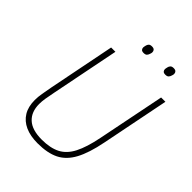

<svg xmlns="http://www.w3.org/2000/svg" viewBox="-247 -1000 1138 1138"><g transform="rotate(45 321.5 -431.0)"><path d="M182 -698H218L133 -271Q125 -232 121 -206.5Q117 -181 117 -160Q117 -94 156.5 -57.5Q196 -21 277 -21Q348 -21 394 -44.5Q440 -68 468.5 -123.5Q497 -179 516 -274L601 -698H637L552 -272Q531 -165 497.5 -103Q464 -41 411 -14.5Q358 12 275 12Q214 12 171 -7.5Q128 -27 105 -64.5Q82 -102 82 -158Q82 -185 87 -213Q92 -241 99 -280ZM341 -811Q327 -811 321.5 -817.5Q316 -824 316 -833Q316 -837 317 -840.5Q318 -844 319 -850Q321 -860 327.5 -867Q334 -874 349 -874Q363 -874 369 -867.5Q375 -861 375 -852Q375 -848 374.5 -844.5Q374 -841 372 -836Q369 -825 362.5 -818Q356 -811 341 -811ZM523 -811Q509 -811 503.5 -817.5Q498 -824 498 -833Q498 -837 499 -840.5Q500 -844 501 -850Q503 -860 509.5 -867Q516 -874 531 -874Q545 -874 551 -867.5Q557 -861 557 -852Q557 -848 556.5 -844.5Q556 -841 554 -836Q551 -825 544.5 -818Q538 -811 523 -811Z"/></g></svg>

Font: IBM Plex Sans ExtraLight
Style: Italic
Weight: 250
Italic angle: -11.31°
Designer: Mike Abbink, Paul van der Laan, Pieter van Rosmalen
Foundry: Bold Monday
Version: Version 3.201